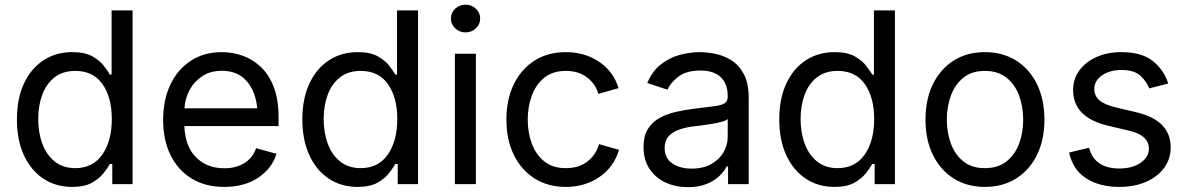

<svg xmlns="http://www.w3.org/2000/svg" viewBox="-20 -771 4972 804"><path d="M281.7 11.7Q213.9 11.7 161.6 -22.9Q109.4 -57.6 80.1 -121.1Q50.8 -184.6 50.8 -271.5Q50.8 -357.9 80.3 -421.1Q109.9 -484.4 162.1 -518.6Q214.4 -552.7 282.2 -552.7Q335.4 -552.7 366.7 -535.2Q397.9 -517.6 414.8 -495.4Q431.6 -473.1 440.4 -458.5H447.3V-727.5H535.2V0H450.2V-84.5H440.4Q431.6 -69.3 414.3 -46.6Q397 -23.9 365.5 -6.1Q334 11.7 281.7 11.7ZM294.9 -66.9Q369.1 -66.9 408.7 -124Q448.2 -181.2 448.2 -272.5Q448.2 -362.8 409.4 -418.5Q370.6 -474.1 294.9 -474.1Q243.2 -474.1 208.7 -447.3Q174.3 -420.4 157.2 -374.8Q140.1 -329.1 140.1 -272.5Q140.1 -215.3 157.5 -168.7Q174.8 -122.1 209.5 -94.5Q244.1 -66.9 294.9 -66.9Z M918.9 11.7Q839.8 11.7 782.5 -23.4Q725.1 -58.6 694.1 -121.6Q663.1 -184.6 663.1 -268.6Q663.1 -352.5 693.4 -416.5Q723.6 -480.5 779.1 -516.6Q834.5 -552.7 908.7 -552.7Q952.1 -552.7 994.4 -538.3Q1036.6 -523.9 1071 -491.9Q1105.5 -460 1126 -407.7Q1146.5 -355.5 1146.5 -279.8V-243.2H752Q755.4 -157.7 801 -112.1Q846.7 -66.4 919.4 -66.4Q967.8 -66.4 1002.7 -87.6Q1037.6 -108.9 1052.7 -150.4L1137.7 -127Q1118.7 -64.9 1060.8 -26.6Q1002.9 11.7 918.9 11.7ZM752.4 -317.4H1057.1Q1050.8 -387.2 1013.4 -430.9Q976.1 -474.6 908.7 -474.6Q861.8 -474.6 827.9 -452.6Q793.9 -430.7 774.4 -395Q754.9 -359.4 752.4 -317.4Z M1477.1 11.7Q1409.2 11.7 1356.9 -22.9Q1304.7 -57.6 1275.4 -121.1Q1246.1 -184.6 1246.1 -271.5Q1246.1 -357.9 1275.6 -421.1Q1305.2 -484.4 1357.4 -518.6Q1409.7 -552.7 1477.5 -552.7Q1530.8 -552.7 1562 -535.2Q1593.3 -517.6 1610.1 -495.4Q1627 -473.1 1635.7 -458.5H1642.6V-727.5H1730.5V0H1645.5V-84.5H1635.7Q1627 -69.3 1609.6 -46.6Q1592.3 -23.9 1560.8 -6.1Q1529.3 11.7 1477.1 11.7ZM1490.2 -66.9Q1564.5 -66.9 1604 -124Q1643.6 -181.2 1643.6 -272.5Q1643.6 -362.8 1604.7 -418.5Q1565.9 -474.1 1490.2 -474.1Q1438.5 -474.1 1404.1 -447.3Q1369.6 -420.4 1352.5 -374.8Q1335.4 -329.1 1335.4 -272.5Q1335.4 -215.3 1352.8 -168.7Q1370.1 -122.1 1404.8 -94.5Q1439.5 -66.9 1490.2 -66.9Z M1884.8 0V-545.9H1972.7V0ZM1929.2 -635.3Q1904.3 -635.3 1886.2 -652.3Q1868.2 -669.4 1868.2 -693.4Q1868.2 -717.8 1886.2 -734.6Q1904.3 -751.5 1929.2 -751.5Q1954.6 -751.5 1972.7 -734.6Q1990.7 -717.8 1990.7 -693.4Q1990.7 -669.4 1972.7 -652.3Q1954.6 -635.3 1929.2 -635.3Z M2349.1 11.7Q2274.9 11.7 2219 -23.4Q2163.1 -58.6 2131.8 -122.1Q2100.6 -185.5 2100.6 -269.5Q2100.6 -355 2131.8 -418.7Q2163.1 -482.4 2219 -517.6Q2274.9 -552.7 2349.1 -552.7Q2428.2 -552.7 2488 -512.9Q2547.9 -473.1 2570.3 -401.9L2485.8 -377.9Q2473.6 -419.9 2438.2 -447Q2402.8 -474.1 2349.1 -474.1Q2294.4 -474.1 2259.3 -445.6Q2224.1 -417 2207 -370.6Q2189.9 -324.2 2189.9 -269.5Q2189.9 -215.8 2207 -169.7Q2224.1 -123.5 2259.3 -95.2Q2294.4 -66.9 2349.1 -66.9Q2404.3 -66.9 2440.2 -95Q2476.1 -123 2488.3 -167.5L2572.3 -143.6Q2550.3 -70.8 2489.7 -29.5Q2429.2 11.7 2349.1 11.7Z M2860.8 12.7Q2809.1 12.7 2766.8 -6.8Q2724.6 -26.4 2699.7 -64Q2674.8 -101.6 2674.8 -155.3Q2674.8 -202.1 2693.4 -231.4Q2711.9 -260.7 2742.9 -277.6Q2773.9 -294.4 2811.5 -302.7Q2849.1 -311 2887.2 -315.9Q2936 -322.3 2966.8 -325.7Q2997.6 -329.1 3012.5 -337.4Q3027.3 -345.7 3027.3 -365.7V-368.7Q3027.3 -419.4 2998.5 -447.5Q2969.7 -475.6 2913.1 -475.6Q2854 -475.6 2820.8 -450Q2787.6 -424.3 2774.9 -395.5L2690.4 -423.3Q2711.4 -473.1 2747.1 -501.2Q2782.7 -529.3 2825.7 -541Q2868.7 -552.7 2910.6 -552.7Q2938 -552.7 2972.9 -546.1Q3007.8 -539.6 3040.3 -520Q3072.8 -500.5 3094 -462.2Q3115.2 -423.8 3115.2 -359.9V0H3028.8V-74.2H3022.9Q3013.7 -55.2 2993.2 -34.9Q2972.7 -14.6 2939.9 -1Q2907.2 12.7 2860.8 12.7ZM2876 -64.9Q2924.8 -64.9 2958.5 -84Q2992.2 -103 3009.8 -133.5Q3027.3 -164.1 3027.3 -197.3V-272.9Q3022 -266.6 3003.9 -261.5Q2985.8 -256.3 2962.6 -252.4Q2939.5 -248.5 2917.7 -245.8Q2896 -243.2 2883.3 -241.7Q2851.6 -237.8 2824 -228.3Q2796.4 -218.8 2779.8 -200.4Q2763.2 -182.1 2763.2 -150.9Q2763.2 -108.4 2795.2 -86.7Q2827.1 -64.9 2876 -64.9Z M3474.1 11.7Q3406.2 11.7 3354 -22.9Q3301.8 -57.6 3272.5 -121.1Q3243.2 -184.6 3243.2 -271.5Q3243.2 -357.9 3272.7 -421.1Q3302.2 -484.4 3354.5 -518.6Q3406.7 -552.7 3474.6 -552.7Q3527.8 -552.7 3559.1 -535.2Q3590.3 -517.6 3607.2 -495.4Q3624 -473.1 3632.8 -458.5H3639.6V-727.5H3727.5V0H3642.6V-84.5H3632.8Q3624 -69.3 3606.7 -46.6Q3589.4 -23.9 3557.9 -6.1Q3526.4 11.7 3474.1 11.7ZM3487.3 -66.9Q3561.5 -66.9 3601.1 -124Q3640.6 -181.2 3640.6 -272.5Q3640.6 -362.8 3601.8 -418.5Q3563 -474.1 3487.3 -474.1Q3435.5 -474.1 3401.1 -447.3Q3366.7 -420.4 3349.6 -374.8Q3332.5 -329.1 3332.5 -272.5Q3332.5 -215.3 3349.9 -168.7Q3367.2 -122.1 3401.9 -94.5Q3436.5 -66.9 3487.3 -66.9Z M4104 11.7Q4029.8 11.7 3973.9 -23.4Q3918 -58.6 3886.7 -122.1Q3855.5 -185.5 3855.5 -269.5Q3855.5 -355 3886.7 -418.7Q3918 -482.4 3973.9 -517.6Q4029.8 -552.7 4104 -552.7Q4178.7 -552.7 4234.9 -517.6Q4291 -482.4 4322.3 -418.7Q4353.5 -355 4353.5 -269.5Q4353.5 -185.5 4322.3 -122.1Q4291 -58.6 4234.9 -23.4Q4178.7 11.7 4104 11.7ZM4104 -66.9Q4159.2 -66.9 4194.8 -95.2Q4230.5 -123.5 4247.6 -169.7Q4264.6 -215.8 4264.6 -269.5Q4264.6 -323.7 4247.6 -370.4Q4230.5 -417 4194.8 -445.6Q4159.2 -474.1 4104 -474.1Q4049.3 -474.1 4014.2 -445.6Q3979 -417 3961.9 -370.6Q3944.8 -324.2 3944.8 -269.5Q3944.8 -215.8 3961.9 -169.7Q3979 -123.5 4014.2 -95.2Q4049.3 -66.9 4104 -66.9Z M4667 11.7Q4583 11.7 4527.3 -24.9Q4471.7 -61.5 4457 -132.3L4540.5 -152.3Q4552.2 -107.4 4584.7 -86.4Q4617.2 -65.4 4666 -65.4Q4723.1 -65.4 4757.1 -89.8Q4791 -114.3 4791 -147.9Q4791 -204.1 4710.9 -223.1L4620.1 -244.6Q4473.6 -279.3 4473.6 -393.6Q4473.6 -440.4 4500 -476.3Q4526.4 -512.2 4572 -532.5Q4617.7 -552.7 4675.8 -552.7Q4760.3 -552.7 4806.9 -515.9Q4853.5 -479 4872.1 -421.4L4792.5 -400.9Q4781.2 -430.2 4755.1 -454.1Q4729 -478 4676.3 -478Q4627.4 -478 4595 -455.6Q4562.5 -433.1 4562.5 -398.9Q4562.5 -368.7 4584.5 -350.3Q4606.4 -332 4654.3 -320.8L4736.8 -301.3Q4811 -283.7 4846.7 -246.8Q4882.3 -210 4882.3 -153.8Q4882.3 -106 4855.2 -68.6Q4828.1 -31.2 4779.5 -9.8Q4731 11.7 4667 11.7Z"/></svg>

Font: Inter
Style: Regular
Weight: 400
Designer: Rasmus Andersson
Foundry: rsms
Version: Version 4.001;git-9221beed3